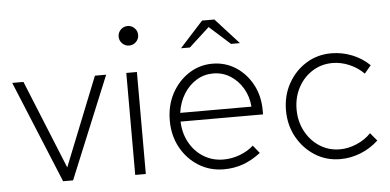

<svg xmlns="http://www.w3.org/2000/svg" viewBox="-49 -796 1831 902"><g transform="rotate(-5 866.0 -345.0)"><path d="M215 0 17 -481H70L240 -63L407 -481H460L262 0Z M555 0V-481H605V0ZM580 -608Q561 -608 547.5 -621.5Q534 -635 534 -654Q534 -673 547.5 -686.5Q561 -700 580 -700Q599 -700 612.5 -686.5Q626 -673 626 -654Q626 -635 612.5 -621.5Q599 -608 580 -608Z M973 10Q907 10 854 -23Q801 -56 770 -112.5Q739 -169 739 -240Q739 -311 769 -367Q799 -423 849.5 -456Q900 -489 961 -489Q1022 -489 1071 -457.5Q1120 -426 1149 -372Q1178 -318 1178 -250V-231H789Q791 -175 816 -130.5Q841 -86 882.5 -61Q924 -36 975 -36Q1015 -36 1053 -50.5Q1091 -65 1117 -89L1147 -52Q1107 -21 1064.5 -5.5Q1022 10 973 10ZM791 -272H1127Q1123 -321 1100 -359.5Q1077 -398 1041 -420.5Q1005 -443 961 -443Q918 -443 882 -421Q846 -399 822 -360.5Q798 -322 791 -272ZM1057 -574 959 -662 863 -574H821L931 -695H989L1099 -574Z M1522 10Q1456 10 1403 -23.5Q1350 -57 1318.5 -113.5Q1287 -170 1287 -240Q1287 -310 1318.5 -366.5Q1350 -423 1403 -456Q1456 -489 1522 -489Q1572 -489 1619 -470.5Q1666 -452 1702 -417L1671 -380Q1643 -409 1603.5 -426Q1564 -443 1524 -443Q1471 -443 1428.5 -416Q1386 -389 1361.5 -343Q1337 -297 1337 -240Q1337 -184 1361.5 -137.5Q1386 -91 1428.5 -63.5Q1471 -36 1524 -36Q1564 -36 1603.5 -53Q1643 -70 1671 -99L1702 -62Q1666 -28 1619 -9Q1572 10 1522 10Z"/></g></svg>

Font: Red Hat Text VF
Style: Regular
Weight: 300
Designer: Pentagram, MCKL
Foundry: Pentagram, MCKL
Version: Version 1.023